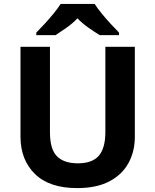

<svg xmlns="http://www.w3.org/2000/svg" viewBox="-20 -954 796 984"><path d="M671 -252Q671 -178 638.5 -118.5Q606 -59 540.5 -24.5Q475 10 375 10Q233 10 159 -62.5Q85 -135 85 -254V-714H236V-277Q236 -189 272 -153Q308 -117 379 -117Q453 -117 486.5 -156Q520 -195 520 -278V-714H671ZM465 -934Q479 -912 501.5 -884.5Q524 -857 548 -831Q572 -805 590 -787V-774H491Q465 -790 434 -811.5Q403 -833 377 -860Q351 -833 321 -812Q291 -791 265 -774H166V-787Q185 -806 208.5 -831.5Q232 -857 254.5 -884.5Q277 -912 291 -934Z"/></svg>

Font: Noto Sans Bengali
Style: Bold
Weight: 700
Designer: Jelle Bosma - Monotype Design Team
Foundry: Monotype Imaging Inc.
Version: Version 2.003; ttfautohint (v1.8.4.7-5d5b)